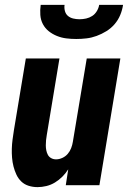

<svg xmlns="http://www.w3.org/2000/svg" viewBox="-20 -760 540 788"><path d="M134 8Q115 8 97.5 2.5Q80 -3 67.5 -15Q55 -27 47.5 -43Q40 -59 35.5 -76.5Q31 -94 29.5 -112.5Q28 -131 28.5 -149.5Q29 -168 31.5 -187Q34 -206 37 -225L86 -520H224L172 -206Q170 -195 169 -184.5Q168 -174 168 -163.5Q168 -153 170 -143Q172 -133 176.5 -124.5Q181 -116 190 -111Q199 -106 210 -106Q223 -106 236 -112Q249 -118 258 -128.5Q267 -139 272 -152Q277 -165 279 -178L336 -520H474L388 0H250L260 -65Q250 -49 236 -35Q222 -21 205.5 -11Q189 -1 170.5 3.5Q152 8 134 8ZM293 -600Q272 -600 252 -602.5Q232 -605 213.5 -612.5Q195 -620 180 -632Q165 -644 156 -661Q147 -678 145.5 -698.5Q144 -719 147 -740H245Q243 -727 246.5 -714.5Q250 -702 259 -694.5Q268 -687 280.5 -684Q293 -681 306 -681Q320 -681 333.5 -684Q347 -687 358.5 -694.5Q370 -702 377.5 -714.5Q385 -727 387 -740H485Q482 -719 473.5 -698.5Q465 -678 450.5 -661Q436 -644 416.5 -632Q397 -620 376.5 -612.5Q356 -605 335 -602.5Q314 -600 293 -600Z"/></svg>

Font: Iosevka SS04 Heavy
Style: Italic
Weight: 900
Italic angle: -9°
Monospace: yes
Designer: Belleve Invis
Foundry: Belleve Invis
Version: Version 19.0.0; ttfautohint (v1.8.4)